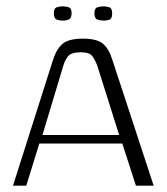

<svg xmlns="http://www.w3.org/2000/svg" viewBox="-20 -586 528 606"><path d="M21 0 147 -396Q157 -429 176 -446.5Q195 -464 242 -464Q286 -464 305 -448Q324 -432 335 -396L465 0H409L366 -133H104L63 0ZM114 -160H356L287 -379Q281 -395 272 -408Q263 -421 235 -421Q204 -421 194 -407.5Q184 -394 180 -379ZM307 -521Q296 -521 287 -524.5Q278 -528 278 -544Q278 -560 287.5 -563Q297 -566 306 -566Q316 -566 325 -563Q334 -560 334 -544Q334 -528 326.5 -524.5Q319 -521 307 -521ZM179 -521Q167 -521 158.5 -524.5Q150 -528 150 -545Q150 -560 159 -563Q168 -566 178 -566Q188 -566 197 -563Q206 -560 206 -545Q206 -529 198 -525Q190 -521 179 -521Z"/></svg>

Font: Genos Light
Style: Regular
Weight: 300
Designer: Robert E. Leuschke
Foundry: Robert E. Leuschke
Version: Version 1.010